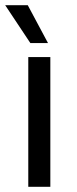

<svg xmlns="http://www.w3.org/2000/svg" viewBox="-25 -720 298 740"><path d="M0 0ZM84 -500H169V0H84ZM-5 -700H82L160 -554H92Z"/></svg>

Font: Sarabun
Style: Regular
Weight: 400
Designer: Suppakit Chalermlarp | Katatrad Co.,Ltd.
Foundry: Cadson Demak Co.,Ltd.
Version: Version 1.000; ttfautohint (v1.6)